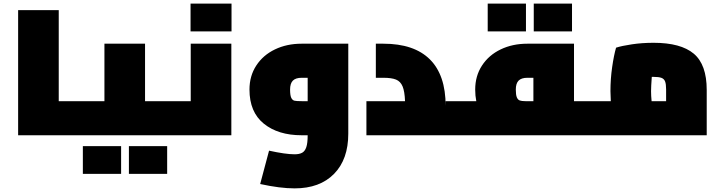

<svg xmlns="http://www.w3.org/2000/svg" viewBox="-20 -746 3978 1059"><path d="M425 -94Q425 -50 420 -25Q415 0 405 0H80V-690H304V-188H405Q415 -188 420 -163Q425 -138 425 -94Z M951 -94Q951 -50 946 -25Q941 0 931 0H405Q395 0 390 -25Q385 -50 385 -94Q385 -138 390 -163Q395 -188 405 -188H556V-505H780V-188H931Q941 -188 946 -163Q951 -138 951 -94ZM437 60H648V213H437ZM691 60H902V213H691Z M1256 -505V0H931Q921 0 916 -25Q911 -50 911 -94Q911 -138 916 -163Q921 -188 931 -188H1032V-505ZM1031 -726H1257V-573H1031Z M1901 -505V-9Q1901 133 1822.5 213Q1744 293 1605 293Q1525 293 1415 269L1464 85Q1555 105 1605 105Q1631 105 1646.5 96.5Q1662 88 1669.5 65.5Q1677 43 1677 0H1644Q1514 0 1435 -64Q1356 -128 1356 -252Q1356 -327 1393.5 -384.5Q1431 -442 1496.5 -473.5Q1562 -505 1644 -505ZM1677 -188V-317H1644Q1611 -317 1595.5 -301.5Q1580 -286 1580 -252Q1580 -220 1586.5 -206.5Q1593 -193 1604.5 -190.5Q1616 -188 1644 -188Z M2559 -94Q2559 -50 2554 -25Q2549 0 2539 0H2001V-188H2214Q2212 -242 2200.5 -269.5Q2189 -297 2164.5 -307Q2140 -317 2094 -317H2053V-505H2094Q2264 -505 2351 -418.5Q2438 -332 2438 -162V-188H2539Q2549 -188 2554 -163Q2559 -138 2559 -94Z M3267 -94Q3267 -50 3262 -25Q3257 0 3247 0H2539Q2529 0 2524 -25Q2519 -50 2519 -94Q2519 -138 2524 -163Q2529 -188 2539 -188H2607Q2601 -218 2601 -252Q2601 -327 2638.5 -384.5Q2676 -442 2741.5 -473.5Q2807 -505 2889 -505H3146V-188H3247Q3257 -188 3262 -163Q3267 -138 3267 -94ZM2922 -188V-317H2889Q2856 -317 2840.5 -301.5Q2825 -286 2825 -252Q2825 -223 2830.5 -209.5Q2836 -196 2846.5 -192Q2857 -188 2878 -188ZM2670 -726H2881V-573H2670ZM2924 -726H3135V-573H2924Z M3878 -250V0H3246Q3237 -1 3232 -26.5Q3227 -52 3227 -94Q3227 -136 3232 -161.5Q3237 -187 3246 -188H3349Q3347 -224 3347 -243Q3347 -311 3356.5 -376.5Q3366 -442 3378 -483Q3408 -493 3465 -501.5Q3522 -510 3585 -510Q3735 -510 3806.5 -450Q3878 -390 3878 -250ZM3574 -188H3654V-253Q3654 -282 3648.5 -296.5Q3643 -311 3628.5 -316.5Q3614 -322 3585 -322H3575Q3571 -268 3571 -243Q3571 -218 3574 -188Z"/></svg>

Font: Cairo Black
Style: Regular
Weight: 900
Designer: Mohamed Gaber, Accademia di Belle Arti di Urbino and others
Foundry: Kief Type Foundry, Accademia di Belle Arti di Urbino and others
Version: Version 3.011